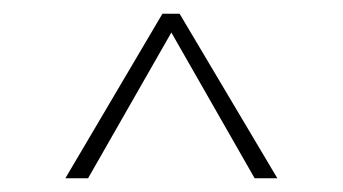

<svg xmlns="http://www.w3.org/2000/svg" viewBox="-20 -716 498 279"><path d="M350 -457 226 -674H232L108 -457H75L216 -696H241L383 -457Z"/></svg>

Font: Outfit Thin
Style: Regular
Weight: 100
Designer: Rodrigo Fuenzalida
Foundry: fragTYPE
Version: Version 1.000